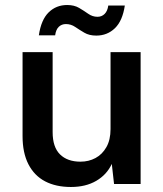

<svg xmlns="http://www.w3.org/2000/svg" viewBox="-20 -734 651 766"><path d="M263 12Q203 12 160 -10.5Q117 -33 93.5 -78.5Q70 -124 70 -191V-526H190V-207Q190 -147 219.5 -118Q249 -89 301 -89Q334 -89 361 -103.5Q388 -118 404.5 -147Q421 -176 421 -219V-526H541V0H435L426 -80Q406 -37 364 -12.5Q322 12 263 12ZM364 -592Q336 -592 316.5 -603.5Q297 -615 280 -626.5Q263 -638 243 -638Q226 -638 214.5 -627Q203 -616 200 -593H135Q144 -655 174 -684.5Q204 -714 248 -714Q276 -714 295.5 -702.5Q315 -691 332 -679Q349 -667 369 -667Q386 -667 397.5 -678.5Q409 -690 412 -712H478Q469 -651 438.5 -621.5Q408 -592 364 -592Z"/></svg>

Font: DM Sans 9pt
Style: Semibold
Weight: 600
Designer: Colophon Foundry, Jonny Pinhorn
Foundry: Colophon Foundry
Version: Version 4.004;gftools[0.9.30]